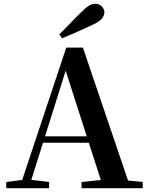

<svg xmlns="http://www.w3.org/2000/svg" viewBox="-20 -997 786 1017"><path d="M294 -815Q325 -845 354 -875.5Q383 -906 410 -932Q435 -957 451.5 -967Q468 -977 484 -977Q506 -977 519.5 -962.5Q533 -948 533 -931Q533 -916 520.5 -899.5Q508 -883 471 -866Q431 -847 390.5 -829Q350 -811 309 -794ZM13 0V-33L113 -46H131L240 -33V0ZM83 0 331 -745H419L672 0H528L317 -656H337L334 -642L132 0ZM193 -241 201 -275H518L525 -241ZM412 0V-33L547 -47H597L736 -33V0Z"/></svg>

Font: Noto Serif KR ExtraLight
Style: Bold
Weight: 700
Version: Version 2.002-H1;hotconv 1.1.0;makeotfexe 2.6.0